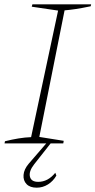

<svg xmlns="http://www.w3.org/2000/svg" viewBox="-20 -664 442 889"><path d="M1 0 3 -10Q35 -18 65.5 -23Q96 -28 124 -29L249 -615L127 -633L130 -644H402L400 -635Q357 -626 329.5 -622Q302 -618 279 -616L162 -30L275 -12L273 0ZM150 205Q119 205 103 188.5Q87 172 89 146Q91 120 113 94L208 -16H227L138 97Q113 129 118.5 153.5Q124 178 157 178Q202 178 236 136L241 149Q226 175 202 190Q178 205 150 205Z"/></svg>

Font: Piazzolla Thin
Style: Italic
Weight: 100
Italic angle: -11.3°
Designer: Juan Pablo del Peral
Foundry: Huerta Tipografica
Version: Version 1.330